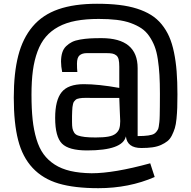

<svg xmlns="http://www.w3.org/2000/svg" viewBox="-20 -818 1001 1006"><path d="M299.8 -495.1Q299.8 -522 306.2 -542.2Q312.5 -562.5 326.4 -575.9Q340.3 -589.4 357.2 -597.9Q374 -606.4 399.9 -610.8Q425.8 -615.2 450.9 -616.7Q476.1 -618.2 511.7 -618.2Q701.2 -618.2 701.2 -460.9V-105Q770 -105 788.6 -117.7Q795.4 -122.6 799.1 -127.2Q802.7 -131.8 806.4 -137.7Q810.1 -143.6 811.8 -154.8Q813.5 -166 814.9 -177.7Q816.4 -189.5 816.9 -213.6Q817.4 -237.8 817.6 -261.2Q817.9 -284.7 817.9 -327.1Q817.9 -383.3 815.4 -425.3Q813 -467.3 806.9 -507.6Q800.8 -547.9 789.8 -575.9Q778.8 -604 761.7 -628.9Q744.6 -653.8 720.9 -669.7Q697.3 -685.5 664.8 -697.3Q632.3 -709 591.1 -713.9Q549.8 -718.8 497.6 -718.8Q429.7 -718.8 377.7 -709Q325.7 -699.2 286.1 -677.7Q246.6 -656.2 220 -625Q193.4 -593.8 176.5 -548.3Q159.7 -502.9 152.3 -448Q145 -393.1 145 -321.8Q145 -247.6 150.9 -192.1Q156.7 -136.7 170.9 -89.4Q185.1 -42 208.3 -10.3Q231.4 21.5 266.6 44.2Q301.8 66.9 349.4 77.9Q397 88.9 460 89.8Q577.1 89.8 767.1 37.6L790.5 109.4Q656.2 168 495.1 168Q370.1 168 287.4 143.6Q204.6 119.1 151.1 62Q97.7 4.9 75 -84Q52.2 -172.9 52.2 -306.2Q52.2 -435.5 75.7 -526.6Q99.1 -617.7 151.1 -679.2Q203.1 -740.7 286.1 -769.5Q369.1 -798.3 488.3 -798.3Q552.7 -798.3 604.2 -792.2Q655.8 -786.1 697.8 -772.7Q739.7 -759.3 771.2 -739.7Q802.7 -720.2 826.7 -690.9Q850.6 -661.6 866.2 -626.5Q881.8 -591.3 891.6 -543.9Q901.4 -496.6 905.5 -443.6Q909.7 -390.6 909.7 -323.2Q909.7 -281.7 908.7 -253.7Q907.7 -225.6 904.8 -195.6Q901.9 -165.5 896 -146.5Q890.1 -127.4 880.6 -108.4Q871.1 -89.4 857.2 -78.4Q843.3 -67.4 824 -58.6Q804.7 -49.8 779.1 -46.1Q753.4 -42.5 720.7 -42.5Q646.5 -42.5 639.6 -103.5Q623 -29.8 436 -29.8Q340.3 -29.8 304.7 -65.7Q269 -101.6 269 -200.2Q269 -292.5 302.7 -334.7Q336.4 -377 418.9 -377Q495.6 -377 605 -357.4V-468.3Q605 -492.2 601.6 -506.6Q598.1 -521 588.9 -528.1Q579.6 -535.2 568.4 -537.4Q557.1 -539.6 537.1 -539.6H435.1Q410.2 -539.6 396.7 -527.8Q383.3 -516.1 383.3 -484.4Q383.3 -458.5 385.3 -440.9H305.7Q299.8 -470.2 299.8 -495.1ZM481 -97.7Q522 -97.7 547.6 -102.3Q573.2 -106.9 586.9 -118.4Q600.6 -129.9 605.2 -144.8Q609.9 -159.7 609.9 -183.6Q609.9 -198.7 607.4 -241.5Q605 -284.2 605 -304.7H504.4Q488.8 -304.7 465.1 -304.9Q441.4 -305.2 433.6 -305.2Q421.4 -305.2 413.1 -304.9Q404.8 -304.7 397 -303Q389.2 -301.3 384.3 -299.8Q379.4 -298.3 374.8 -293.5Q370.1 -288.6 367.4 -285.2Q364.7 -281.7 362.5 -272.7Q360.4 -263.7 359.6 -256.8Q358.9 -250 358.2 -235.6Q357.4 -221.2 357.4 -210.2Q357.4 -199.2 357.4 -178.7Q357.4 -157.7 359.6 -146Q361.8 -134.3 368.4 -123.5Q375 -112.8 388.9 -107.9Q402.8 -103 424.8 -100.3Q446.8 -97.7 481 -97.7Z"/></svg>

Font: Coda
Style: Regular
Weight: 400
Designer: vernon adams
Foundry: vernon adams
Version: Version 2.000; ttfautohint (v0.8) -r 50 -G 200 -x